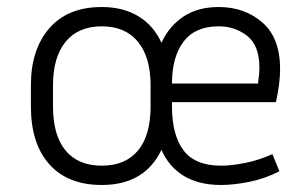

<svg xmlns="http://www.w3.org/2000/svg" viewBox="-20 -517 872 547"><path d="M776 -29Q735 -8 690.5 1Q646 10 610 10Q546 10 503.5 -16Q461 -42 440 -90Q392 10 270 10Q173 10 120.5 -49Q68 -108 68 -214V-274Q68 -376 120.5 -436.5Q173 -497 270 -497Q331 -497 374.5 -470.5Q418 -444 440 -395Q462 -443 503 -470Q544 -497 603 -497Q677 -497 727.5 -453Q778 -409 778 -320Q778 -279 766 -226H470V-214Q470 -132 503 -88.5Q536 -45 610 -45Q640 -45 679.5 -53Q719 -61 756 -78ZM409 -274Q409 -354 373 -398Q337 -442 270 -442Q203 -442 167 -398Q131 -354 131 -274V-214Q131 -131 167 -88Q203 -45 270 -45Q337 -45 373 -88Q409 -131 409 -214ZM603 -442Q536 -442 503 -398.5Q470 -355 470 -279H715Q717 -292 718 -303.5Q719 -315 719 -325Q719 -387 684.5 -414.5Q650 -442 603 -442Z"/></svg>

Font: Inria Sans Light
Style: Regular
Weight: 300
Designer: Black Foundry Team
Foundry: Black Foundry
Version: Version 1.2; ttfautohint (v1.8.3)